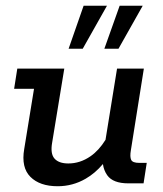

<svg xmlns="http://www.w3.org/2000/svg" viewBox="-20 -636 566 666"><path d="M180 10Q118 10 85.5 -22.5Q53 -55 64 -119L98 -328H29L40 -398H203L161 -142Q154 -103 169 -86Q184 -69 217 -69Q258 -69 294 -94Q323 -114 346 -151L386 -398H479L434 -115Q430 -92 435 -81.5Q440 -71 463 -71H489L478 0H425Q372 0 352 -28Q340 -45 337 -67Q310 -35 277 -16Q232 10 180 10ZM218 -467 270 -616H351L267 -467ZM342 -467 395 -616H475L391 -467Z"/></svg>

Font: Rokkitt SemiBold Medium
Style: Italic
Weight: 500
Italic angle: -9°
Version: Version 3.103